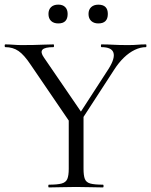

<svg xmlns="http://www.w3.org/2000/svg" viewBox="-24 -819 659 839"><path d="M301.2 -287.6 450.6 -518.2Q479.6 -564.6 471.7 -588.8Q463.8 -613 419.2 -613Q417 -613 417 -619Q417 -625 419.2 -625Q446.4 -625 471.2 -623.5Q496 -622 535.8 -622Q560.8 -622 576.3 -623.5Q591.8 -625 613.8 -625Q615.8 -625 615.8 -619Q615.8 -613 613.8 -613Q589.8 -613 565 -601.1Q540.2 -589.2 517.4 -567.2Q494.6 -545.2 474.6 -514L318.2 -273ZM290.4 -271.6 110.4 -535.6Q81.6 -579.2 56.9 -596.1Q32.2 -613 -0.6 -613Q-3.6 -613 -3.6 -619Q-3.6 -625 -0.6 -625Q16 -625 34.8 -623.5Q53.6 -622 70.2 -622Q97.4 -622 122.6 -622.5Q147.8 -623 170.3 -624Q192.8 -625 210 -625Q212 -625 212 -619Q212 -613 210 -613Q171.4 -613 161.5 -601.8Q151.6 -590.6 168 -567.6L339.2 -317.4ZM276.4 -310 341 -319V-81Q341 -52 346.8 -37Q352.6 -22 370.8 -17Q389 -12 425.6 -12Q428.6 -12 428.6 -6Q428.6 0 425.6 0Q402 0 372.5 -1Q343 -2 308.2 -2Q274.6 -2 244 -1Q213.4 0 189.8 0Q187 0 187 -6Q187 -12 189.8 -12Q226.4 -12 245.1 -17Q263.8 -22 270.1 -37Q276.4 -52 276.4 -81ZM230.8 -716.6Q210.6 -716.6 199.2 -727.5Q187.8 -738.4 187.8 -758Q187.8 -777.2 199.2 -788Q210.6 -798.8 230.8 -798.8Q250.2 -798.8 260.9 -788Q271.6 -777.2 271.6 -758Q271.6 -716.6 230.8 -716.6ZM405.6 -716.6Q386.2 -716.6 374.5 -727.5Q362.8 -738.4 362.8 -758Q362.8 -777.2 374.5 -787.9Q386.2 -798.6 405.6 -798.6Q447.2 -798.6 447.2 -758Q447.2 -716.6 405.6 -716.6Z"/></svg>

Font: Cormorant Infant Light
Style: Regular
Weight: 300
Designer: Christian Thalmann (Catharsis Fonts)
Foundry: Catharsis Fonts
Version: Version 4.001